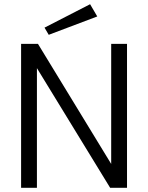

<svg xmlns="http://www.w3.org/2000/svg" viewBox="-20 -890 702 910"><path d="M211 -725 191 -759 407 -870 441 -812ZM80 0V-682H160L507 -113V-682H582V0H502L155 -567V0Z"/></svg>

Font: Didact Gothic
Style: Regular
Weight: 400
Designer: Daniel Johnson
Foundry: Daniel Johnson
Version: Version 2.101;PS 002.101;hotconv 1.0.88;makeotf.lib2.5.64775